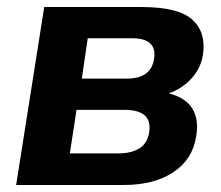

<svg xmlns="http://www.w3.org/2000/svg" viewBox="-20 -527 631 547"><path d="M26 0 106 -507H383Q489 -507 528.5 -470.5Q568 -434 558 -370Q552 -333 526 -304Q500 -275 461 -261Q555 -237 539 -139Q529 -73 474 -36.5Q419 0 333 0ZM213 -303H341Q411 -303 419 -360Q428 -418 356 -418H230ZM179 -90H316Q396 -90 405 -150Q415 -214 335 -214H198Z"/></svg>

Font: Winston
Style: Bold Italic
Weight: 700
Italic angle: -9°
Designer: Original fonts by Vernon Adams / Changes by Cristiano Sobral
Foundry: Original fonts by Vernon Adams / Changes by Cristiano Sobral
Version: Version 2.503;July 17, 2020;FontCreator 13.0.0.2655 64-bit